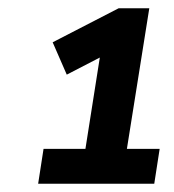

<svg xmlns="http://www.w3.org/2000/svg" viewBox="-20 -725 420 463"><path d="M72 -282 85 -366H186L226 -620L284 -619L141 -545L107 -623L266 -705H340L286 -366H365L352 -282Z"/></svg>

Font: Nunito Sans 12pt ExtraLight
Style: Italic
Weight: 200
Italic angle: -9°
Designer: Vernon Adams
Foundry: Vernon Adams
Version: Version 3.101;gftools[0.9.27]